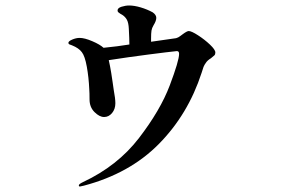

<svg xmlns="http://www.w3.org/2000/svg" viewBox="-20 -621 1040 699"><path d="M764 -430Q764 -423 760.5 -419.5Q757 -416 748 -409Q735 -401 730 -393Q724 -385 721 -377.5Q718 -370 714 -356Q665 -205 558.5 -97Q452 11 285 55Q272 58 271 58Q267 58 267 54Q267 49 282 42Q408 -17 486 -118.5Q564 -220 598 -310Q632 -400 632 -425Q632 -435 624 -435Q594 -432 520.5 -422.5Q447 -413 376 -402Q381 -380 385 -355Q389 -330 390 -322L394 -294Q400 -262 400 -245Q400 -224 388 -209.5Q376 -195 359 -195Q342 -195 324 -213Q306 -231 306 -259Q306 -283 305 -296Q303 -340 296 -378.5Q289 -417 278 -431Q267 -446 242 -456Q236 -458 232.5 -459.5Q229 -461 229 -465Q229 -471 243 -477Q257 -483 270 -483Q288 -483 316 -471Q344 -459 357 -447Q408 -452 451 -459V-462Q451 -478 449 -516Q448 -538 442 -549Q436 -560 425 -567Q423 -568 418 -571Q413 -574 410.5 -576.5Q408 -579 408 -583Q408 -592 422.5 -596.5Q437 -601 450 -601Q469 -601 492.5 -594Q516 -587 536 -576Q549 -567 549 -556Q549 -545 539 -529Q533 -519 531.5 -509.5Q530 -500 530 -480V-469L621 -482Q629 -484 636.5 -490Q644 -496 646 -497Q661 -508 667 -508Q677 -508 701 -492.5Q725 -477 744.5 -458.5Q764 -440 764 -430Z"/></svg>

Font: Shippori Mincho
Style: Bold
Weight: 700
Designer: FONTDASU
Foundry: FONTDASU / Google Inc. / but / Adobe
Version: Version 3.110; ttfautohint (v1.8.3)